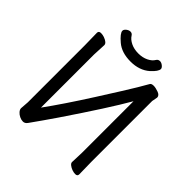

<svg xmlns="http://www.w3.org/2000/svg" viewBox="-228 -1012 1194 1194"><g transform="rotate(45 369.0 -415.0)"><path d="M621 20Q607 20 592 14.5Q577 9 565.5 0Q554 -9 554 -19L557 -105V-557Q477 -418 298 -154Q242 -72 189 2Q177 19 160 19Q145 19 129.5 11.5Q114 4 103.5 -8Q93 -20 93 -32L97 -87V-588L95 -697Q95 -714 115 -714Q129 -714 144 -709Q182 -695 182 -675L178 -589V-122Q261 -236 370.5 -408Q480 -580 513.5 -636.5Q547 -693 552.5 -703.5Q558 -714 578 -714Q595 -714 620 -705Q645 -696 645 -677L638 -640V-106L640 3Q640 20 621 20ZM369 -718Q291 -718 244.5 -757.5Q198 -797 198 -818Q198 -829 211 -839.5Q224 -850 238 -850Q252 -850 260 -837Q273 -816 301.5 -802Q330 -788 368 -788Q405 -788 433.5 -802Q462 -816 474 -837Q482 -850 497 -850Q510 -850 523 -839.5Q536 -829 536 -819Q536 -798 497 -762Q447 -718 369 -718Z"/></g></svg>

Font: LXGW WenKai TC
Style: Bold
Weight: 700
Designer: LXGW / Fontworks Inc.
Foundry: LXGW / Fontworks Inc.
Version: Version 1.330;April 28, 2024